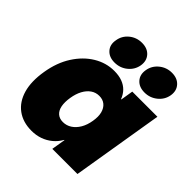

<svg xmlns="http://www.w3.org/2000/svg" viewBox="-204 -885 1034 1034"><g transform="rotate(45 313.5 -368.0)"><path d="M199.7 10.7Q134.3 10.7 89.6 -22.2Q44.9 -55.2 27.3 -116.2Q9.8 -177.2 23.9 -261.7Q37.6 -345.2 76.7 -406Q115.7 -466.8 170.7 -500Q225.6 -533.2 287.6 -533.2Q322.8 -533.2 348.9 -523.4Q375 -513.7 392.8 -495.4Q410.6 -477.1 420.4 -451.2H422.9L434.6 -522.5H626L539.6 0H348.1L361.3 -79.1H358.9Q343.3 -50.8 319.1 -30.8Q294.9 -10.7 264.9 0Q234.9 10.7 199.7 10.7ZM286.1 -142.1Q313 -142.1 335.7 -156.7Q358.4 -171.4 374.3 -198.2Q390.1 -225.1 396 -261.7Q402.3 -298.3 395.3 -325Q388.2 -351.6 370.4 -366.2Q352.5 -380.9 325.7 -380.9Q298.8 -380.9 277.8 -366.2Q256.8 -351.6 242.4 -325Q228 -298.3 222.2 -261.7Q216.3 -225.1 221.4 -198.2Q226.6 -171.4 243.2 -156.7Q259.8 -142.1 286.1 -142.1ZM484.4 -565.4Q442.9 -565.4 420.2 -590.8Q397.5 -616.2 404.3 -655.3Q410.6 -694.3 441.9 -720Q473.1 -745.6 514.2 -745.6Q555.7 -745.6 578.6 -720Q601.6 -694.3 595.2 -655.3Q588.4 -616.2 556.9 -590.8Q525.4 -565.4 484.4 -565.4ZM255.9 -565.4Q214.8 -565.4 192.1 -590.8Q169.4 -616.2 176.8 -655.3Q182.6 -694.3 213.6 -720Q244.6 -745.6 286.1 -745.6Q328.1 -745.6 350.8 -720Q373.5 -694.3 367.2 -655.3Q360.4 -616.2 329.1 -590.8Q297.9 -565.4 255.9 -565.4Z"/></g></svg>

Font: Inter 28pt Black
Style: Italic
Weight: 900
Italic angle: -9.3988°
Designer: Rasmus Andersson
Foundry: rsms
Version: Version 4.001;git-66647c0bb